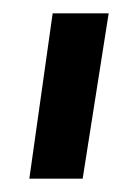

<svg xmlns="http://www.w3.org/2000/svg" viewBox="-20 -740 203 288"><path d="M24 -472 59 -720H143Q133 -657 123.5 -596Q114 -535 104 -472Z"/></svg>

Font: Josefin Slab
Style: Bold Italic
Weight: 700
Italic angle: -12°
Designer: Santiago Orozco
Foundry: Typemade
Version: Version 2.000